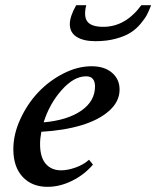

<svg xmlns="http://www.w3.org/2000/svg" viewBox="-20 -706 600 737"><path d="M346.7 -547.9Q300.3 -547.9 274.2 -564.5Q248 -581.1 248 -613.3Q248 -643.1 272.5 -686H311Q300.3 -642.1 315.9 -622.6Q331.5 -603 376.5 -603Q461.4 -603 522.5 -686H560.1Q552.7 -666.5 544.7 -650.6Q536.6 -634.8 519.5 -614.5Q502.4 -594.2 481 -580.6Q459.5 -566.9 424.6 -557.4Q389.6 -547.9 346.7 -547.9ZM162.6 11.2Q102.5 11.2 66.9 -27.1Q31.2 -65.4 31.2 -133.3Q31.2 -190.4 57.9 -248.5Q84.5 -306.6 126.2 -351.1Q168 -395.5 222.9 -423.6Q277.8 -451.7 331.5 -451.7Q380.9 -451.7 409.9 -426.8Q439 -401.9 439 -362.3Q439 -316.4 399.4 -281Q359.9 -245.6 292.7 -225.3Q225.6 -205.1 138.7 -200.2Q133.8 -174.3 133.8 -152.8Q133.8 -102.5 155.5 -77.4Q177.2 -52.2 214.8 -52.2Q239.3 -52.2 269.5 -62.7Q299.8 -73.2 321.8 -92.8L336.9 -74.2Q303.7 -35.2 256.6 -12Q209.5 11.2 162.6 11.2ZM310.5 -413.1Q263.7 -413.1 216.8 -360.4Q169.9 -307.6 147.5 -236.3Q239.3 -244.6 292 -281.2Q344.7 -317.9 344.7 -374Q344.7 -413.1 310.5 -413.1Z"/></svg>

Font: Elstob 10pt SemiBold
Style: Italic
Weight: 600
Italic angle: -20°
Designer: Peter S. Baker
Version: Version 1.015